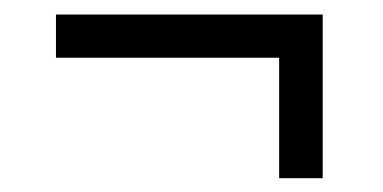

<svg xmlns="http://www.w3.org/2000/svg" viewBox="-20 -354 540 271"><path d="M59 -333.5H435.5V-102.5H374V-272.5H59Z"/></svg>

Font: Newsreader 16pt
Style: Bold
Weight: 700
Designer: Hugues Gentile
Foundry: Production Type
Version: Version 1.003; ttfautohint (v1.8.3)